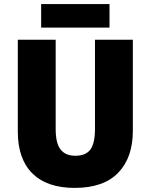

<svg xmlns="http://www.w3.org/2000/svg" viewBox="-20 -908 735 938"><path d="M629 -269Q629 -138 557.5 -64Q486 10 345 10Q210 10 138.5 -60.5Q67 -131 67 -265V-714H252V-277Q252 -208 276 -177.5Q300 -147 348 -147Q399 -147 421.5 -177.5Q444 -208 444 -278V-714H629ZM515 -888V-773H181V-888Z"/></svg>

Font: Noto Sans Malayalam SemiCondensed Black
Style: Regular
Weight: 900
Width: 4
Designer: Jelle Bosma - Monotype Design Team
Foundry: Monotype Imaging Inc.
Version: Version 2.104; ttfautohint (v1.8.4.7-5d5b)